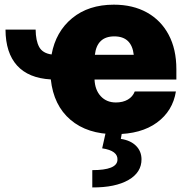

<svg xmlns="http://www.w3.org/2000/svg" viewBox="-20 -573 803 834"><path d="M3.9 -444.3H134.8Q135.3 -396.5 150.1 -369.1Q165 -341.8 204.1 -336.4Q222.2 -435.5 293.5 -494.1Q364.7 -552.7 474.6 -552.7Q557.1 -552.7 618.2 -518.8Q679.2 -484.9 712.6 -422.1Q746.1 -359.4 746.1 -272.5V-227.5H390.6Q392.6 -182.1 417.7 -155Q442.9 -127.9 483.4 -127.9Q513.7 -127.9 535.2 -140.4Q556.6 -152.8 565.4 -175.8H744.1Q730.5 -90.8 661.6 -40.5Q592.8 9.8 479.5 9.8Q359.4 9.8 286.1 -52.7Q212.9 -115.2 200.7 -228Q104 -233.4 54.2 -288.3Q4.4 -343.3 3.9 -444.3ZM476.6 -415Q401.4 -415 392.1 -335H561Q551.8 -415 476.6 -415ZM440.4 -2.9H510.7L504.9 30.3Q546.9 36.6 570.6 60.1Q594.2 83.5 594.7 118.2Q595.2 175.8 538.1 208.7Q481 241.7 380.9 241.2V166Q487.8 166 490.2 122.1Q493.2 81.5 423.8 71.3Z"/></svg>

Font: Inter Tight Black
Style: Regular
Weight: 900
Designer: Rasmus Andersson
Foundry: rsms
Version: Version 3.004; ttfautohint (v1.8.4.7-5d5b)